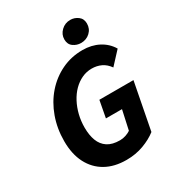

<svg xmlns="http://www.w3.org/2000/svg" viewBox="-202 -972 1015 1107"><g transform="rotate(-30 305.5 -419.0)"><path d="M314 12Q234 12 176.5 -20.5Q119 -53 87.5 -114Q56 -175 56 -261Q56 -345 82.5 -418.5Q109 -492 157 -547Q205 -602 269.5 -633Q334 -664 409 -664Q469 -664 516 -639.5Q563 -615 590 -570L514 -488Q493 -518 464.5 -531.5Q436 -545 402 -545Q367 -545 336 -530.5Q305 -516 279.5 -490.5Q254 -465 235.5 -430Q217 -395 207 -354.5Q197 -314 197 -270Q197 -220 211 -183Q225 -146 256 -125.5Q287 -105 338 -105Q358 -105 377 -111.5Q396 -118 409 -127L437 -255H330L351 -367H578L518 -56Q481 -27 428.5 -7.5Q376 12 314 12ZM424 -703Q396 -703 373 -719.5Q350 -736 350 -769Q350 -802 375 -826Q400 -850 435 -850Q463 -850 486 -833Q509 -816 509 -784Q509 -749 484.5 -726Q460 -703 424 -703Z"/></g></svg>

Font: Source Sans 3
Style: Bold Italic
Weight: 700
Italic angle: -11°
Designer: Paul D. Hunt
Foundry: Adobe
Version: Version 3.052;hotconv 1.1.0;makeotfexe 2.6.0